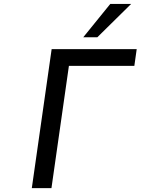

<svg xmlns="http://www.w3.org/2000/svg" viewBox="-20 -973 727 993"><path d="M246.1 0 336.4 -632.3H674.8L687 -718.8H247.1L144.5 0ZM483.4 -780.3 658.2 -952.6H550.3L410.6 -780.3Z"/></svg>

Font: Winston
Style: Italic
Weight: 400
Italic angle: -8.13011°
Designer: Vernon Adams, Kim Jin-seong, David Berlow, Cristiano Sobral
Foundry: The Winston Project Authors
Version: Version 3.004